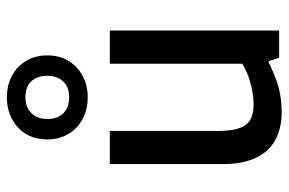

<svg xmlns="http://www.w3.org/2000/svg" viewBox="-159 -662 829 551"><g transform="rotate(-90 255.5 -386.5)"><path d="M209.5 7.3Q162.6 7.3 129.2 -11Q95.7 -29.3 77.9 -66.9Q60.1 -104.5 60.1 -162.1V-485.8H155.3V-173.8Q155.3 -120.1 171.9 -96.7Q188.5 -73.2 231 -73.2Q260.7 -73.2 295.4 -83Q320.8 -89.8 348.1 -105.5V-485.8H443.4V0H365.2L355 -31.2Q309.1 -8.8 277.3 -0.7Q245.6 7.3 209.5 7.3ZM252 -549.3Q216.3 -549.3 189 -564.2Q161.6 -579.1 146.2 -605.2Q130.9 -631.3 130.9 -665Q130.9 -717.8 165.3 -749.5Q199.7 -781.2 252 -781.2Q286.6 -781.2 314 -766.4Q341.3 -751.5 356.7 -725.3Q372.1 -699.2 372.1 -665Q372.1 -630.9 356.4 -604.7Q340.8 -578.6 313.5 -564Q286.1 -549.3 252 -549.3ZM252 -602.5Q281.2 -602.5 297.4 -619.9Q313.5 -637.2 313.5 -665Q313.5 -694.3 297.6 -711.2Q281.7 -728 252 -728Q223.1 -728 206.3 -710.9Q189.5 -693.8 189.5 -665Q189.5 -635.7 206.1 -619.1Q222.7 -602.5 252 -602.5Z"/></g></svg>

Font: Anaheim SemiBold
Style: Regular
Weight: 600
Version: Version 2.001